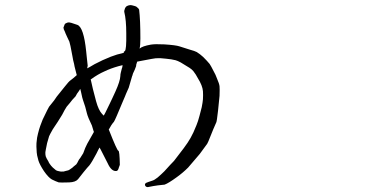

<svg xmlns="http://www.w3.org/2000/svg" viewBox="-20 -726 1540 758"><path d="M473.6 -343.8ZM324.2 -158.2Q333 -174.8 349.6 -203.1L350.6 -205.1V-206.1L349.6 -208Q342.8 -228.5 342.8 -230.5Q327.1 -262.7 323.2 -278.3Q317.4 -304.7 307.6 -331.1Q305.7 -335 299.8 -363.3L296.9 -375L290 -364.3Q287.1 -360.4 284.2 -356.4L278.3 -345.7Q271.5 -338.9 265.6 -332Q256.8 -320.3 243.2 -304.7Q235.4 -293 225.6 -273.4Q225.6 -272.5 208 -245.1Q190.4 -218.8 188.5 -215.8Q175.8 -193.4 173.8 -188Q171.9 -182.6 166 -161.1Q162.1 -141.6 161.1 -136.7Q158.2 -124 159.2 -117.2Q159.2 -109.4 164.1 -100.6Q168 -94.7 170.9 -88.9Q172.9 -83 177.7 -77.1Q180.7 -72.3 188.5 -64.5Q197.3 -56.6 201.2 -53.7Q207 -50.8 213.9 -49.8Q219.7 -47.9 228.5 -48.8Q229.5 -47.9 238.3 -50.8Q247.1 -52.7 250 -53.7Q255.9 -56.6 260.7 -60.5Q264.6 -62.5 271.5 -69.3Q280.3 -76.2 281.2 -77.1Q286.1 -84 288.1 -88.9Q291 -95.7 296.9 -102.5Q306.6 -118.2 308.6 -121.1Q316.4 -143.6 324.2 -158.2ZM395.5 -280.3Q401.4 -292 413.1 -316.4Q418 -326.2 423.8 -338.9Q429.7 -350.6 435.5 -364.3Q454.1 -405.3 455.1 -425.8Q455.1 -432.6 457 -439.5Q459 -447.3 460.9 -455.1L462.9 -460.9L463.9 -468.8L456.1 -466.8L448.2 -464.8Q417 -456.1 392.6 -444.3Q366.2 -432.6 340.8 -414.1L337.9 -412.1L338.9 -409.2Q346.7 -375 346.7 -375L359.4 -326.2Q369.1 -291 382.8 -276.4L389.6 -269.5ZM563.5 12.7Q555.7 12.7 552.7 5.9Q550.8 0 556.6 -3.9Q562.5 -6.8 581.1 -12.7Q588.9 -14.6 602.5 -25.4Q617.2 -38.1 628.9 -49.8Q656.2 -80.1 667 -90.8L705.1 -140.6Q722.7 -164.1 732.4 -181.6Q743.2 -200.2 755.9 -232.4Q761.7 -246.1 767.6 -268.6Q773.4 -289.1 776.4 -302.7Q780.3 -322.3 781.2 -334Q782.2 -351.6 781.2 -366.2Q780.3 -377 775.4 -389.6Q770.5 -402.3 760.7 -418Q753.9 -431.6 743.2 -445.3Q736.3 -453.1 728.5 -458L693.4 -479.5Q680.7 -486.3 672.9 -488.3Q657.2 -492.2 636.7 -494.1Q614.3 -497.1 595.7 -496.1Q585.9 -495.1 545.9 -487.3Q537.1 -485.4 525.4 -483.4H524.4L521.5 -482.4L517.6 -469.7V-465.8L516.6 -462.9Q514.6 -456.1 511.7 -450.2Q502.9 -432.6 502.9 -428.7Q502.9 -425.8 502 -426.8L488.3 -379.9L477.5 -355.5L473.6 -345.7L464.8 -325.2Q434.6 -252 429.7 -245.1Q419.9 -234.4 410.2 -215.8L409.2 -214.8L410.2 -212.9Q442.4 -130.9 447.3 -130.9Q452.1 -130.9 453.1 -75.2L449.2 -64.5Q446.3 -51.8 439.5 -50.8Q419.9 -48.8 405.3 -81.1Q381.8 -127.9 377.9 -134.8L373 -143.6L368.2 -134.8L360.4 -119.1Q342.8 -85.9 333 -73.2Q326.2 -66.4 309.6 -45.9L288.1 -18.6Q278.3 -6.8 252.9 -5.9Q217.8 -4.9 211.9 -5.9Q200.2 -9.8 184.6 -17.6Q170.9 -25.4 153.3 -50.8Q136.7 -76.2 131.8 -91.8Q125 -116.2 125 -124Q123 -152.3 124 -161.1Q126 -185.5 129.9 -198.2Q134.8 -217.8 138.7 -228.5Q147.5 -251 148.4 -253.9Q170.9 -300.8 173.8 -304.7Q198.2 -334 204.1 -344.7Q206.1 -347.7 236.3 -384.8Q252.9 -405.3 254.9 -406.2Q269.5 -417 281.2 -427.7L283.2 -429.7L282.2 -432.6Q271.5 -473.6 272.5 -473.6Q268.6 -487.3 265.6 -505.9Q256.8 -554.7 253.9 -561.5Q252 -566.4 245.1 -580.1Q237.3 -596.7 236.3 -600.6Q230.5 -611.3 230.5 -617.2Q231.4 -620.1 235.4 -629.9Q237.3 -633.8 246.1 -636.7Q252.9 -638.7 261.7 -635.7Q272.5 -631.8 285.2 -627.9Q310.5 -619.1 320.3 -522.5L322.3 -502.9L326.2 -466.8L324.2 -456.1L335 -461.9Q341.8 -465.8 353.5 -472.7Q384.8 -489.3 417 -502Q445.3 -512.7 461.9 -515.6L464.8 -516.6L468.8 -517.6V-521.5L472.7 -524.4Q479.5 -529.3 478.5 -593.8Q478.5 -647.5 470.7 -678.7Q469.7 -683.6 473.6 -693.4Q477.5 -701.2 483.4 -703.1Q492.2 -707 501 -705.1Q513.7 -702.1 517.6 -700.2Q527.3 -693.4 529.3 -687.5Q534.2 -647.5 534.2 -574.2Q534.2 -545.9 531.2 -535.2V-534.2Q542 -543.9 575.2 -549.8Q591.8 -552.7 628.9 -550.8Q673.8 -547.9 688.5 -543Q710.9 -536.1 728.5 -530.3Q750 -524.4 756.8 -520.5Q769.5 -512.7 782.2 -501Q797.9 -485.4 807.6 -473.6Q813.5 -464.8 823.2 -445.3Q832 -429.7 835.9 -418Q845.7 -395.5 846.7 -385.7Q847.7 -376 846.7 -347.7Q844.7 -323.2 840.8 -289.1Q835.9 -246.1 834 -243.2Q825.2 -224.6 802.7 -168Q799.8 -161.1 797.9 -158.2Q788.1 -145.5 768.6 -118.2L722.7 -64.5Q702.1 -43.9 677.7 -26.4Q645.5 -2.9 629.9 2.9Q626 3.9 602.5 5.9Q587.9 7.8 563.5 12.7Z"/></svg>

Font: ToneOZ-YinPZ-Tsuipita-TC
Style: Regular
Weight: 400
Designer: ÂÆ£ÂøóÂáåJeffrey Xuan(jeffreyx@gmail.com, ToneOZ.com) ÈòøÂù§(cjkFonts)
Foundry: ToneOZ
Version: Version 0.24071